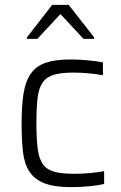

<svg xmlns="http://www.w3.org/2000/svg" viewBox="-20 -763 499 791"><path d="M69 0ZM409 -5Q384 1 346 4.5Q308 8 274 8Q204 8 163 -8Q122 -24 101 -56.5Q80 -89 74.5 -138Q69 -187 69 -254Q69 -328 77 -378Q85 -428 107 -459.5Q129 -491 168.5 -504.5Q208 -518 270 -518Q303 -518 341.5 -514.5Q380 -511 404 -506V-453Q378 -458 344.5 -461Q311 -464 284 -464Q234 -464 203.5 -455.5Q173 -447 156.5 -424Q140 -401 135 -360.5Q130 -320 130 -256Q130 -190 135.5 -149Q141 -108 157.5 -85.5Q174 -63 205 -55Q236 -47 287 -47Q316 -47 350 -50Q384 -53 409 -58ZM91 -603ZM91 -603V-609L195 -743H263L368 -609V-603H324L229 -705L134 -603Z"/></svg>

Font: Azeri Sans Light
Style: Regular
Weight: 300
Designer: Hector Gatti & Omnibus-Type (original fonts) / Cristiano Sobral (main changes and remastering)
Version: Version 1.000; ttfautohint (v1.6)